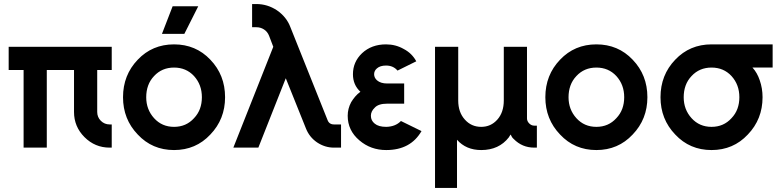

<svg xmlns="http://www.w3.org/2000/svg" viewBox="-20 -732 3858 952"><path d="M23 -500V-385H97V0H212V-385H347V-177Q347 -104 399 -52Q451 0 524 0H534V-115H524Q498 -115 480 -133Q462 -151 462 -177V-385H534V-500Z M843 -512Q735 -512 663 -436Q590 -360 590 -250Q590 -141 663 -65Q735 12 843 12Q951 12 1023 -65Q1096 -141 1096 -250Q1096 -360 1023 -436Q951 -512 843 -512ZM843 -397Q903 -397 942 -355Q981 -312 981 -250Q981 -219 971.5 -193Q962 -167 942 -146Q903 -103 843 -103Q783 -103 744 -146Q705 -189 705 -250Q705 -281 714.5 -307.5Q724 -334 744 -355Q783 -397 843 -397ZM783 -564H894L963 -701H836Z M1230 -712V-597H1251Q1272 -597 1289 -586Q1306 -575 1314 -555L1335 -500L1137 0H1261L1397 -344L1497 -95Q1514 -52 1552 -26Q1591 0 1636 0H1671V-115H1636Q1612 -115 1604 -137L1420 -597Q1401 -648 1353 -681Q1306 -712 1251 -712Z M1984 -318H1900Q1867 -318 1849 -334Q1835 -347 1835 -364Q1835 -381 1849 -393Q1865 -407 1894 -407Q1930 -407 1951 -382L2044 -428Q2034 -447 2018.5 -462.5Q2003 -478 1982 -489Q1942 -512 1894 -512Q1822 -512 1775 -468Q1730 -425 1730 -364Q1730 -311 1767 -277Q1752 -266 1741 -253Q1730 -240 1721 -225Q1704 -193 1704 -158Q1704 -85 1762 -36Q1818 12 1895 12Q2016 12 2070 -82L1968 -132Q1941 -104 1895 -103Q1857 -103 1838 -119Q1819 -134 1819 -158Q1819 -180 1838 -198Q1856 -218 1900 -218H1984Z M2366 12Q2454 12 2503 -51Q2505 -55 2507.5 -58.5Q2510 -62 2512 -65Q2515 -59 2518 -53.5Q2521 -48 2527 -43Q2569 0 2629 0H2642V-109H2629Q2615 -109 2604 -120Q2593 -131 2593 -145V-500H2478V-234Q2478 -175 2446 -139Q2414 -103 2366 -103Q2317 -103 2285 -139Q2252 -175 2252 -234V-500H2137V200H2246V-39Q2291 12 2366 12Z M2937 -512Q2829 -512 2757 -436Q2684 -360 2684 -250Q2684 -141 2757 -65Q2829 12 2937 12Q3045 12 3117 -65Q3190 -141 3190 -250Q3190 -360 3117 -436Q3045 -512 2937 -512ZM2937 -397Q2997 -397 3036 -355Q3075 -312 3075 -250Q3075 -219 3065.5 -193Q3056 -167 3036 -146Q2997 -103 2937 -103Q2877 -103 2838 -146Q2799 -189 2799 -250Q2799 -281 2808.5 -307.5Q2818 -334 2838 -355Q2877 -397 2937 -397Z M3508 -512Q3400 -512 3328 -436Q3255 -360 3255 -250Q3255 -141 3328 -65Q3400 12 3508 12Q3616 12 3688 -65Q3761 -141 3761 -250Q3761 -272 3757.5 -293Q3754 -314 3747 -334Q3741 -352 3732 -368Q3723 -384 3711 -397H3811V-512ZM3508 -397Q3568 -397 3607 -355Q3646 -312 3646 -250Q3646 -219 3636.5 -193Q3627 -167 3607 -146Q3568 -103 3508 -103Q3448 -103 3409 -146Q3370 -189 3370 -250Q3370 -281 3379.5 -307.5Q3389 -334 3409 -355Q3448 -397 3508 -397Z"/></svg>

Font: Unageo
Style: SemiBold
Weight: 600
Designer: Richard Sepsi
Foundry: Richard Sepsi
Version: Version 2.000